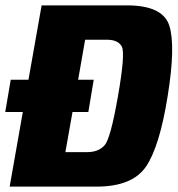

<svg xmlns="http://www.w3.org/2000/svg" viewBox="-34 -695 662 715"><path d="M-14.5 -278 6 -398H72L121 -675H438.5Q572.5 -675 596.5 -599.5Q620.5 -524 590.5 -338Q560.5 -149.5 509.8 -74.8Q459 0 325 0H2L51 -278ZM209.5 -128.5H290.5Q333 -128.5 355.5 -154Q378 -179.5 405.5 -338Q433 -495 419.8 -521Q406.5 -547 364.5 -547H283L257 -398H315L295 -278H236Z"/></svg>

Font: Anybody ExtraBold
Style: Italic
Weight: 800
Italic angle: -10°
Designer: Tyler Finck
Foundry: Etcetera Type Company
Version: Version 1.010; ttfautohint (v1.8.3) -l 8 -r 50 -G 200 -x 14 